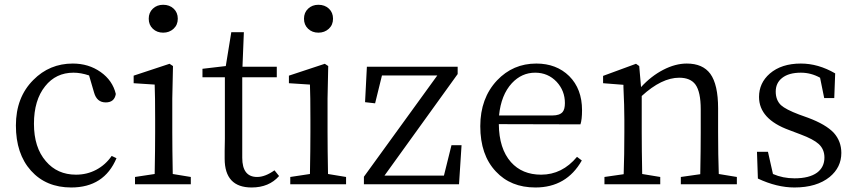

<svg xmlns="http://www.w3.org/2000/svg" viewBox="-20 -787 3659 820"><path d="M284.2 13.7Q176.8 13.7 112.3 -58.1Q47.9 -129.9 47.9 -251Q47.9 -371.1 122.1 -445.3Q191.4 -515.6 291 -515.6Q358.4 -515.6 409.7 -479.5Q460.9 -443.4 474.6 -385.7Q468.8 -349.6 431.6 -349.6Q393.6 -349.6 381.8 -391.6L360.4 -464.8Q325.2 -476.6 293.9 -476.6Q218.8 -476.6 172.9 -418.9Q125 -359.4 125 -258.3Q125 -157.2 175.8 -98.6Q224.6 -41 304.7 -41Q351.6 -41 391.1 -62Q430.7 -83 457 -121.1L477.5 -111.3Q424.8 13.7 284.2 13.7Z M556.6 0V-31.2L640.6 -43.9Q642.6 -151.4 642.6 -222.7V-277.3Q642.6 -377 640.6 -425.8L550.8 -431.6V-463.9L704.1 -514.6L718.8 -504.9L715.8 -366.2V-222.7Q715.8 -151.4 717.8 -43.9L794.9 -31.2V0ZM676.8 -766.6Q704.1 -766.6 721.7 -750Q739.3 -733.4 739.3 -707Q739.3 -680.7 721.2 -664.1Q703.1 -647.5 676.8 -647.5Q650.4 -647.5 632.8 -664.1Q615.2 -680.7 615.2 -707Q615.2 -733.4 632.8 -750Q650.4 -766.6 676.8 -766.6Z M1054.7 13.7Q939.5 13.7 939.5 -109.4Q939.5 -120.1 939.5 -142.6Q940.4 -172.9 940.4 -194.3V-457H844.7V-493.2L944.3 -504.9L967.8 -649.4H1021.5L1015.6 -502H1162.1V-457H1014.6V-113.3Q1014.6 -31.2 1078.1 -31.2Q1112.3 -31.2 1152.3 -59.6L1171.9 -35.2Q1128.9 13.7 1054.7 13.7Z M1219.7 0V-31.2L1303.7 -43.9Q1305.7 -151.4 1305.7 -222.7V-277.3Q1305.7 -377 1303.7 -425.8L1213.9 -431.6V-463.9L1367.2 -514.6L1381.8 -504.9L1378.9 -366.2V-222.7Q1378.9 -151.4 1380.9 -43.9L1458 -31.2V0ZM1339.8 -766.6Q1367.2 -766.6 1384.8 -750Q1402.3 -733.4 1402.3 -707Q1402.3 -680.7 1384.3 -664.1Q1366.2 -647.5 1339.8 -647.5Q1313.5 -647.5 1295.9 -664.1Q1278.3 -680.7 1278.3 -707Q1278.3 -733.4 1295.9 -750Q1313.5 -766.6 1339.8 -766.6Z M1534.2 0V-32.2L1847.7 -464.8H1611.3L1582 -345.7L1539.1 -350.6L1546.9 -502H1934.6V-470.7L1622.1 -37.1H1876L1908.2 -167H1951.2L1940.4 0Z M2266.6 13.7Q2161.1 13.7 2097.7 -54.7Q2031.2 -125 2031.2 -248Q2031.2 -367.2 2102.5 -443.4Q2170.9 -515.6 2270.5 -515.6Q2356.4 -515.6 2411.1 -461.9Q2465.8 -407.2 2465.8 -316.4Q2465.8 -276.4 2459 -255.9L2110.4 -256.8Q2111.3 -152.3 2162.1 -94.7Q2210 -41 2291 -41Q2380.9 -41 2444.3 -117.2L2464.8 -101.6Q2399.4 13.7 2266.6 13.7ZM2111.3 -293.9H2339.8Q2370.1 -293.9 2382.8 -308.6Q2392.6 -320.3 2392.6 -346.7Q2392.6 -399.4 2357.4 -437.5Q2320.3 -476.6 2265.6 -476.6Q2208 -476.6 2166 -431.6Q2120.1 -381.8 2111.3 -293.9Z M2561.5 0V-31.2L2643.6 -43Q2646.5 -125 2646.5 -222.7V-276.4Q2646.5 -334 2642.6 -415Q2642.6 -421.9 2642.6 -424.8L2555.7 -431.6V-462.9L2696.3 -514.6L2710 -504.9L2717.8 -415Q2760.7 -461.9 2812.5 -488.8Q2864.3 -515.6 2913.1 -515.6Q2981.4 -515.6 3013.7 -471.7Q3046.9 -425.8 3046.9 -324.2V-222.7Q3046.9 -125 3049.8 -43.9L3127 -31.2V0H2887.7V-31.2L2970.7 -43Q2972.7 -150.4 2972.7 -222.7V-320.3Q2972.7 -394.5 2950.2 -425.8Q2928.7 -455.1 2880.9 -455.1Q2805.7 -455.1 2720.7 -377V-222.7Q2720.7 -151.4 2722.7 -43.9L2799.8 -31.2V0Z M3373 13.7Q3297.9 13.7 3216.8 -24.4L3212.9 -138.7H3259.8L3281.2 -43.9Q3323.2 -25.4 3373 -25.4Q3436.5 -25.4 3469.7 -49.8Q3501 -73.2 3501 -114.3Q3501 -149.4 3476.6 -171.9Q3454.1 -192.4 3399.4 -212.9L3350.6 -231.4Q3221.7 -278.3 3221.7 -373Q3221.7 -432.6 3267.6 -472.7Q3317.4 -515.6 3400.4 -515.6Q3474.6 -515.6 3546.9 -473.6L3543 -368.2H3500L3482.4 -455.1Q3443.4 -476.6 3400.4 -476.6Q3348.6 -476.6 3320.3 -454.1Q3293 -432.6 3293 -396Q3293 -359.4 3315.4 -337.9Q3335.9 -319.3 3392.6 -297.9L3430.7 -284.2Q3506.8 -255.9 3541 -219.7Q3573.2 -183.6 3573.2 -133.8Q3573.2 -72.3 3523.4 -31.2Q3467.8 13.7 3373 13.7Z"/></svg>

Font: Bpmf GenRyu Min R
Style: R
Weight: 400
Foundry: But Ko
Version: Version 1.320